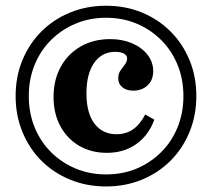

<svg xmlns="http://www.w3.org/2000/svg" viewBox="-20 -651 753 682"><path d="M356.5 11.3Q287.9 11.3 229 -12.9Q170.2 -37.1 127 -80.2Q83.9 -123.4 59.7 -182.3Q35.5 -241.1 35.5 -309.7Q35.5 -379 59.7 -437.5Q83.9 -496 127 -539.1Q170.2 -582.3 229 -606.5Q287.9 -630.6 356.5 -630.6Q425.8 -630.6 484.3 -606.5Q542.7 -582.3 585.9 -539.1Q629 -496 653.2 -437.5Q677.4 -379 677.4 -309.7Q677.4 -241.1 653.2 -182.3Q629 -123.4 585.9 -80.2Q542.7 -37.1 484.3 -12.9Q425.8 11.3 356.5 11.3ZM359.7 -108.1Q304 -108.1 261.3 -133.1Q218.5 -158.1 194.4 -202.8Q170.2 -247.6 170.2 -306.5Q170.2 -366.9 195.6 -413.3Q221 -459.7 266.5 -485.9Q312.1 -512.1 371.8 -512.1Q414.5 -512.1 449.2 -497.2Q483.9 -482.3 504 -456.5Q524.2 -430.6 524.2 -398.4Q524.2 -366.9 504.4 -348Q484.7 -329 453.2 -329Q429 -329 414.5 -341.1Q400 -353.2 400 -372.6Q400 -389.5 408.1 -400.8Q416.1 -412.1 423.8 -422.2Q431.5 -432.3 431.5 -443.5Q431.5 -454.8 419.8 -460.9Q408.1 -466.9 389.5 -466.9Q341.9 -466.9 314.5 -427.8Q287.1 -388.7 287.1 -319.4Q287.1 -249.2 315.7 -211.7Q344.4 -174.2 393.5 -174.2Q427.4 -174.2 452.4 -191.5Q477.4 -208.9 496 -244.4L528.2 -225.8Q507.3 -169.4 463.3 -138.7Q419.4 -108.1 359.7 -108.1ZM356.5 -31.5Q416.1 -31.5 465.7 -52.4Q515.3 -73.4 552.8 -110.9Q590.3 -148.4 610.9 -199.2Q631.5 -250 631.5 -309.7Q631.5 -369.4 610.9 -420.2Q590.3 -471 552.8 -508.5Q515.3 -546 465.7 -566.9Q416.1 -587.9 356.5 -587.9Q298.4 -587.9 248.4 -566.9Q198.4 -546 160.9 -508.5Q123.4 -471 102.8 -420.2Q82.3 -369.4 82.3 -309.7Q82.3 -250 102.8 -199.2Q123.4 -148.4 160.9 -110.9Q198.4 -73.4 248.4 -52.4Q298.4 -31.5 356.5 -31.5Z"/></svg>

Font: Playfair 9pt
Style: Bold
Weight: 700
Designer: Claus Eggers Sørensen
Foundry: Claus Eggers Sørensen
Version: Version 2.203